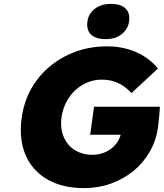

<svg xmlns="http://www.w3.org/2000/svg" viewBox="-20 -956 841 986"><path d="M412 10Q325 10 259.5 -17Q194 -44 152.5 -93Q111 -142 95.5 -209Q80 -276 92 -354Q103 -433 140 -499.5Q177 -566 236 -615Q295 -664 369.5 -691Q444 -718 530 -718Q589 -718 639 -703Q689 -688 727.5 -662Q766 -636 791 -604L655 -478Q636 -499 614 -514Q592 -529 564.5 -538Q537 -547 502 -547Q463 -547 428.5 -532.5Q394 -518 366.5 -492.5Q339 -467 320.5 -431.5Q302 -396 296 -354Q290 -313 299 -277.5Q308 -242 329 -216Q350 -190 382.5 -175.5Q415 -161 455 -161Q483 -161 508.5 -170Q534 -179 553.5 -194.5Q573 -210 586 -231.5Q599 -253 603 -278L607 -306L627 -264H443L463 -408H801Q801 -397 799 -374.5Q797 -352 794.5 -330Q792 -308 791 -299Q781 -232 748 -175Q715 -118 664 -77Q613 -36 549 -13Q485 10 412 10ZM523 -755Q472 -755 447.5 -778.5Q423 -802 429 -846Q434 -885 466.5 -910.5Q499 -936 549 -936Q600 -936 624.5 -912.5Q649 -889 643 -846Q637 -806 605 -780.5Q573 -755 523 -755Z"/></svg>

Font: Lexend ExtBd
Style: Italic
Weight: 800
Italic angle: -8.13011°
Designer: Bonnie Shaver-Troup, Thomas Jockin
Foundry: Lexend
Version: Version 1.007